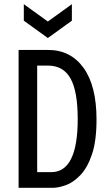

<svg xmlns="http://www.w3.org/2000/svg" viewBox="-20 -899 532 919"><path d="M69 0V-660H210Q318 -660 380 -574Q442 -488 442 -327Q442 -224 420 -159.5Q398 -95 364 -60Q330 -25 294.5 -12.5Q259 0 232 0ZM210 -585H158V-75H225Q352 -75 352 -329Q352 -462 317.5 -523.5Q283 -585 210 -585ZM94 -879 209 -796 324 -879V-800L209 -717L94 -800Z"/></svg>

Font: Bricolage Grotesque 12pt Condensed
Style: Regular
Weight: 400
Width: 3
Designer: Mathieu Triay
Foundry: Atelier Triay
Version: Version 1.001; ttfautohint (v1.8.4.7-5d5b);gftools[0.9.33.de